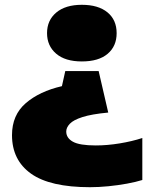

<svg xmlns="http://www.w3.org/2000/svg" viewBox="-20 -580 634 800"><path d="M321 -560Q389.5 -560 427.8 -528.5Q466 -497 466 -442Q466 -387.5 428.5 -355.8Q391 -324 321 -324Q251.5 -324 213.8 -356.5Q176 -389 176 -442Q176 -495.5 214.5 -527.8Q253 -560 321 -560ZM391 -284 431 -111Q361.5 -104.5 323.5 -92.2Q285.5 -80 270.8 -64.2Q256 -48.5 256 -32Q256 -5 283.8 10.5Q311.5 26 379 26Q426.5 26 478.5 17.5Q530.5 9 573 -5V170Q546 178.5 509 185.2Q472 192 431.8 196Q391.5 200 355 200Q188.5 200 109.2 143.5Q30 87 30 -17Q30 -100.5 87.2 -150Q144.5 -199.5 238 -221L252 -284Z"/></svg>

Font: Encode Sans Expanded Expanded Black
Style: Regular
Weight: 900
Width: 7
Designer: Multiple Designers
Foundry: Impallari Type
Version: Version 3.000; ttfautohint (v1.8.3) -l 8 -r 50 -G 200 -x 14 